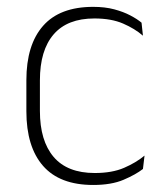

<svg xmlns="http://www.w3.org/2000/svg" viewBox="-20 -516 468 546"><path d="M245 10Q150 10 102.5 -44.2Q55 -98.5 55 -199.5V-288Q55 -388.5 102.5 -442.5Q150 -496.5 245 -496.5Q278.5 -496.5 304.8 -489.5Q331 -482.5 350.5 -472.2Q370 -462 382.5 -451.5L386.5 -414.5Q363.5 -434.5 330 -449Q296.5 -463.5 248.5 -463.5Q171.5 -463.5 132.5 -418.2Q93.5 -373 93.5 -287.5V-200.5Q93.5 -115.5 132.5 -69.8Q171.5 -24 249.5 -24Q299 -24 333 -38.8Q367 -53.5 391 -73.5L386.5 -35.5Q366 -19.5 331.5 -4.8Q297 10 245 10Z"/></svg>

Font: Anek Bangla
Style: Extra-light
Weight: 200
Designer: Sulekha Rajkumar (Bangla), Yesha Goshar (Latin)
Foundry: Ek Type
Version: Version 1.002;March 21, 2022;FontCreator 13.0.0.2683 64-bit